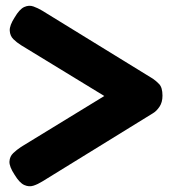

<svg xmlns="http://www.w3.org/2000/svg" viewBox="-20 -641 600 670"><path d="M128 -8Q112 2 96.5 7Q81 12 64.5 4.5Q48 -3 31 -31Q12 -60 13 -77.5Q14 -95 26 -106.5Q38 -118 53 -128L344 -306L54 -483Q38 -493 26.5 -504.5Q15 -516 14 -534Q13 -552 31 -580Q48 -609 64.5 -616.5Q81 -624 96.5 -618.5Q112 -613 127 -604L514 -366Q523 -360 535 -348Q547 -336 547 -307Q547 -284 536.5 -268.5Q526 -253 514 -246Z"/></svg>

Font: Fredoka SemiBold
Style: Regular
Weight: 600
Designer: Ben Nathan
Foundry: Milena B. Brandão, Ben Nathan
Version: Version 2.001